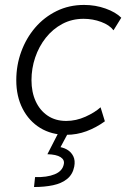

<svg xmlns="http://www.w3.org/2000/svg" viewBox="-20 -543 524 783"><path d="M250.5 6.8Q189.9 6.8 144 -21.2Q98.1 -49.3 72.3 -99.6Q46.4 -149.9 46.4 -215.8Q46.4 -277.3 66.7 -332.5Q86.9 -387.7 123.5 -430.4Q160.2 -473.1 210.9 -498Q261.7 -522.9 322.8 -522.9Q369.1 -522.9 410.6 -508.1Q452.1 -493.2 474.6 -470.7L442.9 -419.4Q426.8 -440.9 392.6 -453.6Q358.4 -466.3 320.8 -466.3Q273.4 -466.3 234.4 -445.6Q195.3 -424.8 167 -389.2Q138.7 -353.5 123.5 -308.6Q108.4 -263.7 108.4 -216.3Q108.4 -167.5 125.5 -130.1Q142.6 -92.8 174.3 -71.3Q206.1 -49.8 250 -49.8Q290 -49.8 328.6 -67.1Q367.2 -84.5 390.1 -105.5L407.7 -48.3Q372.1 -22.5 332.5 -7.8Q293 6.8 250.5 6.8ZM118.7 219.7 123 179.2Q171.4 180.7 203.1 167.7Q234.9 154.8 240.2 126.5Q244.1 108.9 227.1 97.9Q210 86.9 173.3 85.9L217.3 0H257.3L215.3 78.6L210.4 55.2Q233.9 56.2 252 66.2Q270 76.2 278.8 94Q287.6 111.8 282.7 136.7Q276.4 168.5 253.7 186.8Q231 205.1 196.3 212.4Q161.6 219.7 118.7 219.7Z"/></svg>

Font: Reddit Sans Light
Style: Italic
Weight: 300
Italic angle: -11.25°
Designer: Stephen Hutchings
Version: Version 1.013